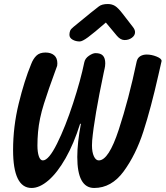

<svg xmlns="http://www.w3.org/2000/svg" viewBox="-20 -916 823 954"><path d="M590 -847 641 -781Q651 -768 651 -756Q651 -740 635.5 -728.5Q620 -717 599 -717Q579 -717 561 -738L506 -804Q446 -752 417.5 -731Q389 -710 376 -710Q356 -710 340.5 -719Q325 -728 325 -743Q325 -754 328.5 -763Q332 -772 346 -783L368 -801Q443 -863 471 -884Q486 -896 516 -896Q536 -896 551.5 -886.5Q567 -877 590 -847ZM137 18Q45 18 45 -171Q45 -287 73 -401.5Q101 -516 135 -598Q145 -624 161 -639.5Q177 -655 206 -655Q233 -655 249 -641.5Q265 -628 265 -601L264 -589Q264 -587 252 -556Q222 -475 198.5 -401Q175 -327 169 -260Q166 -226 166 -193Q166 -160 173 -139.5Q180 -119 193 -119Q222 -119 263.5 -202.5Q305 -286 343 -402.5Q381 -519 399 -607Q403 -626 422 -639Q441 -652 455 -652Q480 -652 491.5 -639.5Q503 -627 503 -601L502 -587Q502 -583 500 -576Q498 -569 496 -558Q448 -330 438 -218Q437 -210 437 -194Q437 -160 446.5 -139.5Q456 -119 471 -119Q520 -119 570 -271.5Q620 -424 659 -610Q663 -628 676.5 -636.5Q690 -645 709 -645Q733 -645 758 -635Q783 -625 783 -613L767 -543Q730 -379 692.5 -263Q655 -147 594.5 -64.5Q534 18 448 18Q364 18 364 -136Q364 -207 382 -301H378Q347 -202 306 -130Q265 -58 221 -20Q177 18 137 18Z"/></svg>

Font: Sriracha
Style: Regular
Weight: 400
Designer: Suppakit Chalermlarp
Version: Version 1.002g